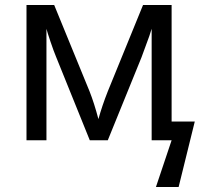

<svg xmlns="http://www.w3.org/2000/svg" viewBox="-20 -556 795 761"><path d="M370.1 -84Q384.8 -137.2 407.2 -193.8L546.9 -536.1H660.2V-74.2H752L688 185.1H598.1L660.2 0H581.1V-441.9L571.8 -413.1L541 -329.1L407.2 0H335.9L202.1 -331.1Q192.9 -353 180.2 -390.6Q167.5 -428.2 164.1 -441.9V0H85V-536.1H194.8L335 -193.8Q353 -148.4 370.1 -84Z"/></svg>

Font: Noto Sans Southeast Asian
Style: Regular
Weight: 400
Designer: Monotype Design Team
Foundry: Monotype Imaging Inc.
Version: Version 1.06 uh; ttfautohint (v1.4.1)